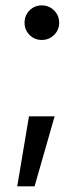

<svg xmlns="http://www.w3.org/2000/svg" viewBox="-20 -527 298 702"><path d="M43 154.3 85.9 -101.6H179.7L106.4 154.3ZM132.8 -380.9Q106.4 -380.9 88.1 -399.2Q69.8 -417.5 69.8 -443.8Q69.8 -470.7 88.1 -489Q106.4 -507.3 132.8 -507.3Q159.2 -507.3 177.7 -489Q196.3 -470.7 196.3 -443.8Q196.3 -417.5 177.7 -399.2Q159.2 -380.9 132.8 -380.9Z"/></svg>

Font: Inter 24pt
Style: Regular
Weight: 400
Designer: Rasmus Andersson
Foundry: rsms
Version: Version 4.001;git-66647c0bb